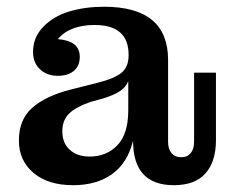

<svg xmlns="http://www.w3.org/2000/svg" viewBox="-20 -540 688 570"><path d="M196.8 9.8Q123 9.8 79.6 -26.6Q36.1 -63 36.1 -123Q36.1 -185.1 75.7 -220Q115.2 -254.9 189 -273.9L272 -294.9Q318.8 -306.6 340.3 -323.7Q361.8 -340.8 361.8 -376V-377Q361.8 -465.8 261.2 -465.8Q186.5 -465.8 151.9 -423.8Q216.8 -418.9 216.8 -371.1Q216.8 -344.7 199.5 -329.8Q182.1 -314.9 150.9 -314.9Q120.1 -314.9 99.1 -334Q78.1 -353 78.1 -386.2Q78.1 -429.2 108.4 -460.4Q138.7 -491.7 185.5 -505.9Q232.4 -520 289.1 -520Q479 -520 479 -361.8V-118.2Q479 -97.7 489.3 -85.4Q499.5 -73.2 517.1 -73.2Q536.1 -73.2 546.1 -85.4Q556.2 -97.7 556.2 -118.2V-324.2H621.1V-124Q621.1 -60.5 590.1 -25.4Q559.1 9.8 496.1 9.8Q375 9.8 375 -122.1Q358.4 -55.7 312.5 -22.9Q266.6 9.8 196.8 9.8ZM165 -149.9Q165 -115.2 187.3 -95.2Q209.5 -75.2 246.1 -75.2Q296.4 -75.2 328.6 -108.9Q360.8 -142.6 360.8 -212.9V-298.8Q353.5 -281.2 336.7 -269.8Q319.8 -258.3 287.1 -248L250 -237.8Q206.5 -223.1 185.8 -203.4Q165 -183.6 165 -149.9Z"/></svg>

Font: Montagu Slab 144pt Medium
Style: Regular
Weight: 500
Designer: Florian Karsten
Foundry: Florian Karsten
Version: Version 1.000